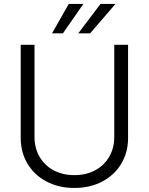

<svg xmlns="http://www.w3.org/2000/svg" viewBox="-20 -932 747 964"><path d="M623 -707V-239.3Q623 -167.5 589.1 -110.4Q555.2 -53.2 493.7 -20.8Q432.1 11.7 353.5 11.7Q274.4 11.7 213.1 -20.8Q151.9 -53.2 117.9 -110.4Q84 -167.5 84 -239.3V-707H153.3V-244.1Q153.3 -189 178.2 -145.5Q203.1 -102.1 248.5 -77.4Q293.9 -52.7 353.5 -52.7Q413.1 -52.7 458.5 -77.4Q503.9 -102.1 528.8 -145.8Q553.7 -189.5 553.7 -244.1V-707ZM484.4 -912.1H559.6L432.6 -764.6H373ZM325.2 -912.1H398.4L295.9 -764.6H241.2Z"/></svg>

Font: Pretendard Std Light
Style: Regular
Weight: 300
Designer: Base glyphs from Inter by Rasmus Andersson; Hangeul glyphs from Noto Sans CJK(Source Han Sans) by Jang Soo-young and Kan
Foundry: Kil Hyung-jin
Version: Version 1.309